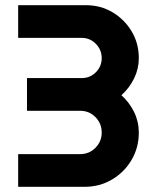

<svg xmlns="http://www.w3.org/2000/svg" viewBox="-20 -720 610 740"><path d="M50 0V-126H289Q324 -126 348 -150.5Q372 -175 372 -209Q372 -244 348 -268.5Q324 -293 289 -293H84V-419H295Q327 -419 349.5 -441.5Q372 -464 372 -496Q372 -528 349.5 -551Q327 -574 295 -574H50V-700H311Q368 -700 414 -672.5Q460 -645 487.5 -599Q515 -553 515 -496Q515 -455 497 -418Q479 -381 448 -353Q479 -325 497 -288Q515 -251 515 -209Q515 -151 487 -103.5Q459 -56 411.5 -28Q364 0 306 0Z"/></svg>

Font: MuseoModerno SemiBold
Style: Regular
Weight: 600
Designer: Pablo Cosgaya, Héctor Gatti, Marcela Romero, and the Authors of The MuseoModerno Project.
Foundry: Omnibus-Type Team
Version: Version 1.001